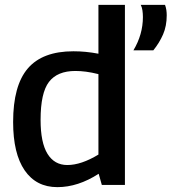

<svg xmlns="http://www.w3.org/2000/svg" viewBox="-20 -760 706 790"><path d="M399 1 386 -45Q301 10 216 10Q129 10 81.5 -59Q34 -128 34 -258Q34 -408 94.5 -478.5Q155 -549 282 -549Q333 -549 385 -539V-740H494V1ZM385 -124V-455Q357 -462 334 -465Q311 -468 290 -468Q216 -468 181.5 -423Q147 -378 147 -267Q147 -173 175.5 -127Q204 -81 257 -81Q314 -81 385 -124ZM529 -553Q568 -618 568 -690Q568 -704 566 -717.5Q564 -731 559 -740H659Q663 -729 664.5 -718.5Q666 -708 666 -697Q666 -653 651 -618.5Q636 -584 611 -553Z"/></svg>

Font: Georama Medium
Style: Regular
Weight: 500
Designer: Jean-Baptiste Levee
Foundry: Production Type
Version: Version 1.000